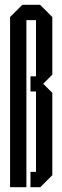

<svg xmlns="http://www.w3.org/2000/svg" viewBox="-20 -780 260 800"><path d="M107 0V-64H130V-399H107V-462H130V-696H90V0H22V-709L73 -760H147L198 -709V-469L160 -431L198 -393V-50L148 0Z"/></svg>

Font: Commune Nuit Debout
Style: Regular
Weight: 400
Designer: Sébastien Marchal
Foundry: Sébastien Marchal
Version: Version 1.003;PS 1.3;hotconv 1.0.88;makeotf.lib2.5.647800